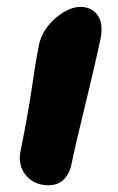

<svg xmlns="http://www.w3.org/2000/svg" viewBox="-20 -533 346 563"><path d="M121.8 10.2Q93.8 10.2 73.1 -3.6Q52.4 -17.4 43.5 -40.4Q34.6 -63.4 40.2 -89Q53 -153.8 60.9 -198.6Q68.8 -243.4 73.6 -276.4Q78.4 -309.4 83 -338.5Q87.6 -367.6 94 -400Q100 -430.4 119.9 -455.8Q139.8 -481.2 166.1 -497Q192.4 -512.8 216.2 -512.8Q247.8 -512.8 265.5 -489.4Q283.2 -466 275.2 -421Q271 -401.2 262.8 -364.7Q254.6 -328.2 243.9 -283.4Q233.2 -238.6 222.4 -194.2Q211.6 -149.8 202.9 -112.3Q194.2 -74.8 190 -53Q184 -23.2 166.9 -6.5Q149.8 10.2 121.8 10.2Z"/></svg>

Font: Shantell Sans Light
Style: Italic
Weight: 300
Italic angle: -11°
Designer: Stephen Nixon, Anya Danilova, Shantell Martin
Foundry: Arrow Type
Version: Version 1.008;[ac192a2d6]